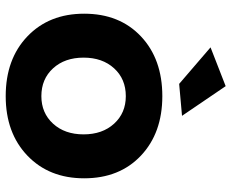

<svg xmlns="http://www.w3.org/2000/svg" viewBox="-89 -716 811 673"><g transform="rotate(90 316.5 -379.5)"><path d="M282 -765 386 -612 274 -602 146 -712ZM317 -543Q446 -543 525.5 -468Q605 -393 605 -269Q605 -146 525.5 -70Q446 6 317 6Q187 6 107.5 -70Q28 -146 28 -269Q28 -393 107.5 -468Q187 -543 317 -543ZM317 -415Q257 -415 219.5 -374Q182 -333 182 -267Q182 -201 219.5 -160Q257 -119 317 -119Q376 -119 413.5 -160Q451 -201 451 -267Q451 -333 413.5 -374Q376 -415 317 -415Z"/></g></svg>

Font: Montserrat-Arabic SemiBold
Style: Regular
Weight: 600
Designer: Mohamed Gaber
Foundry: Kief Type Foundry
Version: Version 5.008;PS 005.008;hotconv 1.0.88;makeotf.lib2.5.64775